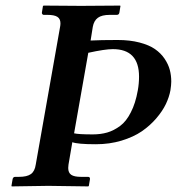

<svg xmlns="http://www.w3.org/2000/svg" viewBox="-20 -666 633 687"><path d="M295.9 -477.1 245.1 -189Q260.7 -185.1 312 -185.1Q340.3 -185.1 363.8 -191.9Q387.2 -198.7 409.7 -215.3Q432.1 -231.9 448.2 -264.2Q464.8 -295.9 473.1 -342.8Q477.5 -367.2 477.5 -391.6Q477.5 -490.2 383.8 -490.2Q355.5 -490.2 295.9 -477.1ZM152.8 -1 22 1 21 -1 24.9 -23.9Q26.4 -33.2 34.2 -33.2H47.9Q76.7 -33.2 90.6 -43.2Q104.5 -53.2 107.9 -77.1L194.8 -568.8Q196.3 -576.2 196.3 -582.5Q196.3 -598.6 185.3 -605.7Q174.3 -612.8 149.9 -612.8H136.2Q133.8 -612.8 131.6 -615.2Q129.4 -617.7 129.9 -621.1L133.8 -645L137.2 -646Q231.9 -645 270 -645L409.2 -646L411.1 -645L407.2 -621.1Q405.8 -612.8 397.9 -612.8H373Q344.2 -612.8 330.1 -602.3Q315.9 -591.8 312 -569.8L304.2 -521Q339.4 -522.9 400.9 -522.9Q444.8 -522.9 479.2 -513.9Q513.7 -504.9 534.7 -490.2Q555.7 -475.6 569.1 -455.6Q582.5 -435.5 587.6 -415.8Q592.8 -396 592.8 -374Q592.8 -362.3 589.8 -342.8Q585.4 -318.8 573.5 -293.7Q561.5 -268.6 539.1 -242.4Q516.6 -216.3 487.1 -196Q457.5 -175.8 414.8 -162.8Q372.1 -149.9 323.2 -149.9Q257.8 -149.9 238.8 -157.2L225.1 -77.1Q224.1 -68.4 224.1 -64.9Q224.1 -47.9 234.9 -40.5Q245.6 -33.2 270 -33.2H294.9Q303.2 -33.2 301.8 -23.9L297.9 -1L295.9 1Q190.9 -1 152.8 -1Z"/></svg>

Font: Linux Libertine G
Style: Bold Italic
Weight: 700
Italic angle: -11.5°
Designer: Philipp H. Poll
Foundry: Philipp H. Poll
Version: Version 4.1.0